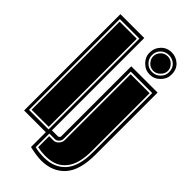

<svg xmlns="http://www.w3.org/2000/svg" viewBox="-247 -727 888 888"><g transform="rotate(45 197.5 -282.5)"><path d="M9 0V-630H165V0ZM23 -18H151V-612H23ZM31 -27V-603H143V-27ZM228 108Q200 108 151 97V-26H204Q208 -26 211.5 -29.5Q215 -33 215 -36V-495H387V-89Q387 14 344 61Q301 108 228 108ZM228 89Q294 89 332.5 46.5Q371 4 371 -89V-476H231V-36Q231 -25 222.5 -16Q214 -7 204 -7H167V82Q182 86 197.5 87.5Q213 89 228 89ZM175 74V2H204Q217 2 228 -10Q239 -22 239 -36V-467H363V-89Q363 -15 338 24.5Q313 64 270.5 74.5Q228 85 175 74ZM302 -528Q273 -528 251.5 -549.5Q230 -571 230 -599Q230 -630 250.5 -651.5Q271 -673 302 -673Q331 -673 352.5 -653.5Q374 -634 374 -599Q374 -571 352.5 -549.5Q331 -528 302 -528ZM302 -544Q325 -544 341.5 -560.5Q358 -577 358 -599Q358 -625 341.5 -640Q325 -655 302 -655Q278 -655 262 -639Q246 -623 246 -599Q246 -577 262 -560.5Q278 -544 302 -544ZM302 -552Q281 -552 267.5 -567Q254 -582 254 -599Q254 -618 267.5 -632.5Q281 -647 302 -647Q321 -647 335.5 -632.5Q350 -618 350 -599Q350 -582 335.5 -567Q321 -552 302 -552Z"/></g></svg>

Font: Alumni Sans Collegiate One
Style: Regular
Weight: 400
Designer: Robert E. Leuschke
Foundry: Robert E. Leuschke
Version: Version 1.100